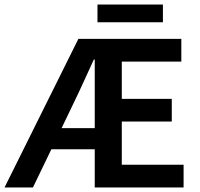

<svg xmlns="http://www.w3.org/2000/svg" viewBox="-24 -825 879 845"><path d="M297 -365C328 -428 358 -496 389 -563H393V-261H247ZM-4 0H121L202 -168H393V0H784V-100H512V-290H732V-390H512V-554H774V-654H321ZM405 -727H693V-805H405Z"/></svg>

Font: Source Sans Pro Semibold
Style: Regular
Weight: 600
Designer: Paul D. Hunt
Foundry: Adobe Systems Incorporated
Version: Version 3.006;hotconv 1.0.111;makeotfexe 2.5.65597